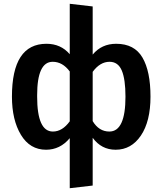

<svg xmlns="http://www.w3.org/2000/svg" viewBox="-20 -775 858 1013"><path d="M348 218V-46Q297 15 223 15Q138 15 90.5 -63.5Q43 -142 43 -265Q43 -544 225 -544Q301 -544 348 -489V-755L469 -741V-487Q516 -544 593 -544Q689 -544 731.5 -471.5Q774 -399 774 -265Q774 -135 723.5 -60Q673 15 590 15Q515 15 469 -48V204ZM259 -81Q309 -81 348 -135V-398Q310 -449 258 -449Q176 -449 176 -273V-265Q176 -81 259 -81ZM557 -81Q642 -81 642 -265Q642 -357 622.5 -403Q603 -449 558 -449Q508 -449 469 -396V-136Q502 -81 557 -81Z"/></svg>

Font: Trujillo Medium
Style: Regular
Weight: 500
Designer: Fira Sans original fonts by bBox Type GmbH, Carrois Corporate GbR, & Edenspiekermann AG / Changes by Cristiano Sobral
Foundry: Fira Sans original fonts by bBox Type GmbH, Carrois Corporate GbR, & Edenspiekermann AG / Changes by Cristiano Sobral
Version: Version 4.301;October 17, 2021;FontCreator 14.0.0.2814 64-bi